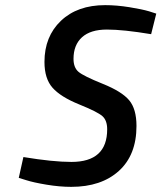

<svg xmlns="http://www.w3.org/2000/svg" viewBox="-20 -716 628 747"><path d="M568 -583Q460 -601 396 -601Q332 -601 299 -571Q266 -541 266 -487Q266 -453 285.5 -436.5Q305 -420 379.5 -390Q454 -360 482.5 -326Q511 -292 511 -226Q511 -113 442.5 -51Q374 11 257 11Q212 11 161 2.5Q110 -6 82 -15L53 -24L71 -105Q186 -86 258 -86Q397 -86 397 -213Q397 -248 378 -264.5Q359 -281 287.5 -310Q216 -339 184.5 -374.5Q153 -410 153 -475Q153 -574 217 -635Q281 -696 389 -696Q434 -696 483.5 -688Q533 -680 560 -672L588 -663Z"/></svg>

Font: Titillium Web SemiBold
Style: Italic
Weight: 600
Italic angle: -13°
Version: Version 1.002;PS 57.000;hotconv 1.0.70;makeotf.lib2.5.55311